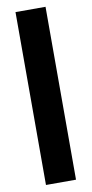

<svg xmlns="http://www.w3.org/2000/svg" viewBox="-91 -837 417 875"><g transform="rotate(-10 117.5 -400.0)"><path d="M48 0V-800H187V0Z"/></g></svg>

Font: Big Shoulders Thin ExtraBold
Style: Regular
Weight: 800
Version: Version 2.002